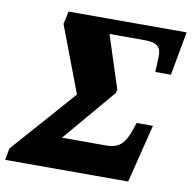

<svg xmlns="http://www.w3.org/2000/svg" viewBox="-119 -794 872 873"><g transform="rotate(10 317.0 -357.0)"><path d="M-39 0H529L596 -269H521L508 -232C489 -176 465 -144 403 -144H198L404 -387L408 -402L329 -646H491C551 -646 569 -626 567 -582L564 -512H636L673 -714H128L115 -655L231 -349L-29 -54Z"/></g></svg>

Font: Noto Serif SemiCondensed Black
Style: Italic
Weight: 900
Width: 4
Italic angle: -12°
Designer: Monotype Design Team
Foundry: Monotype Imaging Inc.
Version: Version 2.014